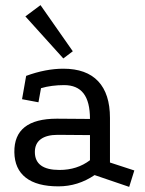

<svg xmlns="http://www.w3.org/2000/svg" viewBox="-20 -712 565 749"><path d="M349 -29Q284 15 208 15Q124 15 80.5 -19Q37 -53 36 -118Q34 -249 202 -249L331 -248Q331 -315 306 -347.5Q281 -380 230 -380Q206 -380 183 -377Q160 -374 140 -368L130 -313L66 -325L82 -416Q120 -430 156.5 -437Q193 -444 227 -444Q317 -444 363 -395Q409 -346 409 -252V-78L504 -47L484 17ZM205 -186Q162 -186 139 -169Q116 -152 116 -119Q116 -49 212 -49Q281 -49 331 -87V-185ZM227 -484 79 -648 138 -692 264 -512Z"/></svg>

Font: Podkova VF Beta
Style: Regular
Weight: 400
Designer: Ilya Yudin
Foundry: Cyreal (www.cyreal.org)
Version: Version 2.100